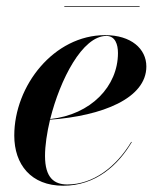

<svg xmlns="http://www.w3.org/2000/svg" viewBox="-20 -582 516 612"><path d="M185 -562V-560H425V-562ZM123.5 -85C123.5 -118 129.5 -158.5 139.5 -200.5C306 -212.5 446.5 -268.5 446.5 -370C446.5 -426.5 398 -470 315 -470C152 -470 25.5 -309 25.5 -150C25.5 -57.5 79 10 181.5 10C285.5 10 357 -56 400 -129L398.5 -130C350 -49.5 277 6 194.5 6C153 6 123.5 -15 123.5 -85ZM319 -467.5C347.5 -467.5 356 -440 356 -413C356 -307 270 -216.5 140 -202.5C171.5 -328.5 242.5 -467.5 319 -467.5Z"/></svg>

Font: Bodoni* 96pt Medium
Style: Italic
Weight: 500
Italic angle: -13°
Version: Version 2.3